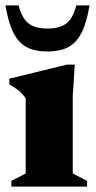

<svg xmlns="http://www.w3.org/2000/svg" viewBox="-20 -690 356 710"><path d="M256.5 -451 249 -334.5V-48.5L302 -21V0H22V-21L75 -48.5V-326.5Q63 -344 48 -356Q33 -368 14.5 -377.5V-399L227 -451ZM155.5 -584.5Q203.5 -584.5 227.5 -605.2Q251.5 -626 262 -670H311Q300.5 -605.5 281.2 -568.2Q262 -531 231.5 -515.2Q201 -499.5 155.5 -499.5Q110 -499.5 79.5 -515.2Q49 -531 30 -568.2Q11 -605.5 0 -670H49Q59.5 -626 83.5 -605.2Q107.5 -584.5 155.5 -584.5Z"/></svg>

Font: Newsreader Text ExtraBold
Style: Regular
Weight: 800
Designer: Hugues Gentile
Foundry: Production Type
Version: Version 1.001